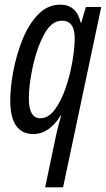

<svg xmlns="http://www.w3.org/2000/svg" viewBox="-20 -566 455 825"><path d="M251 239 415 -536H349L329 -468H327Q309 -546 239 -546Q184 -546 143 -503Q102 -460 76 -394.5Q50 -329 37 -259Q24 -189 24 -135Q24 10 124 10Q191 10 241 -70H243Q237 -48 231.5 -28Q226 -8 223 6L174 239ZM104 -143Q104 -202 121 -280.5Q138 -359 169.5 -418Q201 -477 246 -477Q301 -477 301 -402Q301 -360 291 -301.5Q281 -243 262 -187.5Q243 -132 215.5 -95Q188 -58 153 -58Q104 -58 104 -143Z"/></svg>

Font: Noto Sans Display Condensed
Style: Italic
Weight: 400
Width: 3
Designer: Monotype Design team
Foundry: Monotype Imaging Inc.
Version: 1.000